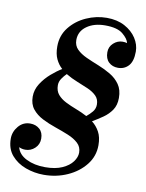

<svg xmlns="http://www.w3.org/2000/svg" viewBox="-86 -821 678 893"><g transform="rotate(10 253.0 -375.0)"><path d="M410 -169.5Q410 -117.5 378 -77Q346 -36.5 294.2 -13.2Q242.5 10 182.5 10Q138.5 10 97.2 -5Q56 -20 29.5 -50.8Q3 -81.5 3 -129.5Q3 -162 25 -188Q47 -214 80.5 -214Q107 -214 124.8 -198.2Q142.5 -182.5 142.5 -153.5Q142.5 -126 123.2 -108Q104 -90 78 -90Q68.5 -90 60.5 -92.2Q52.5 -94.5 48.5 -96.5Q57 -63 94.5 -44.5Q132 -26 182.5 -26Q231 -26 263.2 -40.5Q295.5 -55 311.5 -76.8Q327.5 -98.5 327.5 -120Q327.5 -147 308.8 -164.2Q290 -181.5 260.8 -193.5Q231.5 -205.5 198.5 -216.8Q165.5 -228 136 -243Q106.5 -258 88 -281Q69.5 -304 69.5 -339.5Q69.5 -372.5 88 -401.2Q106.5 -430 132.8 -452.8Q159 -475.5 182.5 -489.5Q164 -506 152.8 -530Q141.5 -554 141.5 -589Q141.5 -641 172 -679.5Q202.5 -718 249.5 -739Q296.5 -760 346 -760Q395 -760 430.8 -740.8Q466.5 -721.5 486 -691.5Q505.5 -661.5 505.5 -628.5Q505.5 -582.5 486 -561.2Q466.5 -540 436.5 -540Q410 -540 392.8 -556.2Q375.5 -572.5 375.5 -603Q375.5 -629 394.5 -646.2Q413.5 -663.5 437.5 -663.5Q449.5 -663.5 458.5 -660.5Q454.5 -680.5 428.2 -702.2Q402 -724 344.5 -724Q292 -724 257.8 -699.5Q223.5 -675 223.5 -634Q223.5 -607.5 241 -590.2Q258.5 -573 286 -560.5Q313.5 -548 344.5 -535.8Q375.5 -523.5 403 -507.2Q430.5 -491 448 -466Q465.5 -441 465.5 -402.5Q465.5 -368.5 449.8 -345.2Q434 -322 409.8 -305.2Q385.5 -288.5 361 -274Q382.5 -257.5 396.2 -232.5Q410 -207.5 410 -169.5ZM175.5 -412Q175.5 -385 190 -368Q204.5 -351 227.8 -339.2Q251 -327.5 278 -317.2Q305 -307 330.5 -293.5Q345.5 -305.5 357.8 -320.2Q370 -335 370 -354.5Q370 -379.5 354.5 -395Q339 -410.5 314.2 -421.5Q289.5 -432.5 261.2 -443.5Q233 -454.5 207.5 -470Q196 -459 185.8 -444Q175.5 -429 175.5 -412Z"/></g></svg>

Font: Bodoni* 06pt Medium
Style: Italic
Weight: 500
Italic angle: -13°
Version: Version 2.3